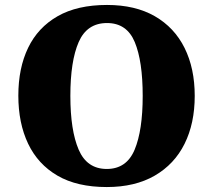

<svg xmlns="http://www.w3.org/2000/svg" viewBox="-20 -745 860 775"><path d="M411 10Q291 10 212 -36Q133 -82 93.5 -165Q54 -248 54 -359Q54 -470 93.5 -552Q133 -634 212.5 -679.5Q292 -725 412 -725Q526 -725 605 -679.5Q684 -634 725 -551.5Q766 -469 766 -358Q766 -247 725 -164.5Q684 -82 604.5 -36Q525 10 411 10ZM411 -63Q491 -63 523.5 -141Q556 -219 556 -358Q556 -498 524 -575Q492 -652 412 -652Q331 -652 297.5 -575Q264 -498 264 -358Q264 -219 297.5 -141Q331 -63 411 -63Z"/></svg>

Font: Noto Serif Devanagari Black
Style: Regular
Weight: 900
Designer: Universal Thirst, Indian Type Foundry and the Monotype Design Team
Foundry: Monotype Imaging Inc.
Version: Version 2.004; ttfautohint (v1.8.4.7-5d5b)